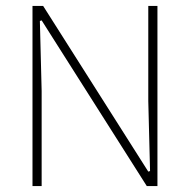

<svg xmlns="http://www.w3.org/2000/svg" viewBox="-20 -630 643 650"><path d="M90 -610H126L482 -49L488 -51L482 -288V-610H513V0H477L121 -561L115 -559L121 -322V0H90Z"/></svg>

Font: Athiti ExtraLight
Style: Regular
Weight: 250
Version: Version 1.032